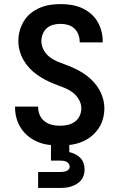

<svg xmlns="http://www.w3.org/2000/svg" viewBox="-20 -702 590 942"><path d="M273 12Q246 12 219 8.5Q192 5 167 -5Q142 -15 120.5 -32Q99 -49 84 -71.5Q69 -94 61.5 -120Q54 -146 54 -173V-179H167V-176Q167 -156 175 -137.5Q183 -119 198.5 -107Q214 -95 233.5 -90Q253 -85 273 -85Q292 -85 311 -89Q330 -93 346 -104Q362 -115 370.5 -133Q379 -151 379 -170Q379 -194 366 -215.5Q353 -237 333 -251Q313 -265 290 -273.5Q267 -282 244.5 -291Q222 -300 200.5 -311.5Q179 -323 159.5 -337Q140 -351 123.5 -369Q107 -387 95 -408Q83 -429 76.5 -453Q70 -477 70 -501Q70 -527 77 -552Q84 -577 97.5 -599Q111 -621 131.5 -637.5Q152 -654 176 -664Q200 -674 225.5 -678Q251 -682 277 -682Q303 -682 329 -678Q355 -674 378.5 -664Q402 -654 422.5 -637.5Q443 -621 456.5 -599Q470 -577 477 -551.5Q484 -526 484 -500V-494H371V-497Q371 -515 364.5 -532.5Q358 -550 344.5 -562.5Q331 -575 313 -580Q295 -585 277 -585Q259 -585 241.5 -580.5Q224 -576 210.5 -564.5Q197 -553 190 -535.5Q183 -518 183 -501Q183 -476 195.5 -454.5Q208 -433 228 -419Q248 -405 271 -396.5Q294 -388 316.5 -379Q339 -370 360.5 -359Q382 -348 402 -333.5Q422 -319 438.5 -301Q455 -283 467 -262Q479 -241 485.5 -217.5Q492 -194 492 -170Q492 -143 484.5 -117Q477 -91 461.5 -69Q446 -47 424.5 -30.5Q403 -14 378 -4.5Q353 5 326.5 8.5Q300 12 273 12ZM167 220V142H275Q282 142 289.5 141Q297 140 304.5 137.5Q312 135 317 129.5Q322 124 322 116Q322 108 317.5 101.5Q313 95 306 91.5Q299 88 291 87Q283 86 275 86H230V-85H320V44Q336 48 350 55Q364 62 374.5 73Q385 84 390 99Q395 114 395 130Q395 144 391 157.5Q387 171 378 182Q369 193 356.5 200.5Q344 208 330.5 212.5Q317 217 303 218.5Q289 220 275 220Z"/></svg>

Font: Lode
Style: Bold
Weight: 700
Monospace: yes
Designer: Belleve Invis
Foundry: Belleve Invis
Version: Version 29.2.0; ttfautohint (v1.8.3)